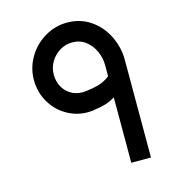

<svg xmlns="http://www.w3.org/2000/svg" viewBox="-95 -687 694 767"><g transform="rotate(-15 252.5 -304.0)"><path d="M354.3 -358Q331.8 -340.5 308.8 -333.9Q285.8 -327.2 255.1 -323.5Q252.3 -323.1 250.9 -323.1Q207.3 -318.5 177.2 -345.8Q147.1 -373.2 146.1 -420Q146.1 -448.1 160.4 -472.4Q174.6 -496.8 198.8 -511.3Q222.9 -525.7 250.5 -525.7Q282.2 -525.7 305.6 -507.8Q329 -489.9 341.7 -461.6Q354.3 -433.4 354.3 -404ZM354.3 0H435.7V-404Q435.7 -455 413.1 -501.8Q390.6 -548.7 348.3 -578.1Q306.1 -607.5 250.5 -607.5Q201.3 -607.5 158.3 -582Q115.3 -556.5 89.8 -513.6Q64.3 -470.6 63.9 -420.5Q63.9 -366.7 91 -323.1Q118.1 -279.4 163.8 -257.1Q209.6 -234.8 261.9 -241.3Q263.3 -241.7 266.1 -242.2Q291.8 -245.9 312 -251.4Q332.3 -256.9 354.3 -270.7Z"/></g></svg>

Font: Arad
Style: Regular
Weight: 400
Designer: Mohammad Darvishi
Version: Version 1.010;September 21, 2024;FontCreator 15.0.0.2992 64-